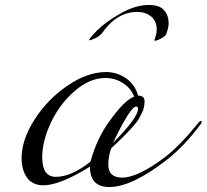

<svg xmlns="http://www.w3.org/2000/svg" viewBox="-20 -741 832 773"><path d="M579 -721Q623 -721 641 -699.5Q659 -678 659 -647Q659 -630 649 -603Q646 -596 629 -586.5Q612 -577 603 -577L601 -579L604 -586Q606 -592 608.5 -602.5Q611 -613 611 -623Q611 -656 588.5 -674.5Q566 -693 533 -693Q449 -693 389 -605Q376 -592 359 -585Q344 -579 341 -579H339Q339 -587 373 -620.5Q407 -654 466.5 -687.5Q526 -721 579 -721ZM652 -98Q511 12 420 12Q342 12 342 -70Q221 5 155 5Q111 5 89 -25.5Q67 -56 67 -105Q67 -178 119 -259.5Q171 -341 251.5 -396Q332 -451 407 -451Q450 -451 486.5 -426.5Q523 -402 536 -356Q562 -356 562 -334Q562 -321 559.5 -309Q557 -297 550.5 -284.5Q544 -272 539.5 -263.5Q535 -255 524 -242Q513 -229 508.5 -224Q504 -219 490.5 -205Q477 -191 474 -188Q468 -182 452 -167Q436 -152 428 -144Q416 -113 416 -78Q416 -26 472 -26Q535 -26 644 -108Q706 -156 780 -248Q784 -254 788 -254Q792 -254 792 -250Q792 -248 790 -244Q722 -152 652 -98ZM404 -427Q341 -427 280.5 -374.5Q220 -322 185 -247.5Q150 -173 150 -107Q150 -29 205 -29Q267 -29 344 -90Q371 -186 420 -252Q480 -337 520 -352Q507 -386 475 -406.5Q443 -427 404 -427ZM435 -166Q536 -267 536 -304Q536 -312 528 -312Q505 -312 435 -166Z"/></svg>

Font: Miama Nueva
Style: Medium
Weight: 400
Italic angle: -28°
Version: Version 1.0